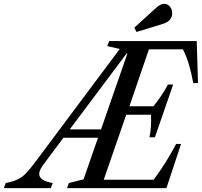

<svg xmlns="http://www.w3.org/2000/svg" viewBox="-126 -974 1045 994"><path d="M147 -26.5 137 0H-106L-96 -26.5Q-57 -34 -33.2 -45.8Q-9.5 -57.5 11.2 -79.5Q32 -101.5 60.5 -140.5L494 -720.5L429 -735.5L439.5 -761.5H892.5L899 -544H874.5Q865 -596.5 852.2 -639.5Q839.5 -682.5 821 -718.5H645L544 -424H668.5Q716 -483.5 743.5 -536.5H770.5L676 -263.5H648Q654 -292.5 655.5 -321.8Q657 -351 655.5 -380H527.5L411 -43.5H669.5Q704.5 -90.5 733 -136.5Q761.5 -182.5 786 -229H811.5L735.5 0H221L230.5 -26.5L306.5 -45.5L381.5 -261H202.5L111 -138.5Q92 -114.5 84.5 -99.8Q77 -85 77 -73.5Q77 -57 93 -45.2Q109 -33.5 147 -26.5ZM533.5 -696.5H529L235 -304H397ZM580.5 -808.5 569.5 -831 683.5 -934.5Q704.5 -954 725 -954Q741.5 -954 753.5 -940Q765.5 -926 765.5 -905.5Q765.5 -887 754 -872.5Q742.5 -858 715 -849.5Z"/></svg>

Font: Libre Caslon Condensed Medium Italic
Style: Regular
Weight: 500
Italic angle: -22.583°
Designer: Pablo Impallari, Rodrigo Fuenzalida, Katja Schimmel, Ertekin Erdin
Foundry: Pablo Impallari, Rodrigo Fuenzalida
Version: Version 2.000; ttfautohint (v1.8.4.7-5d5b);gftools[0.9.33]